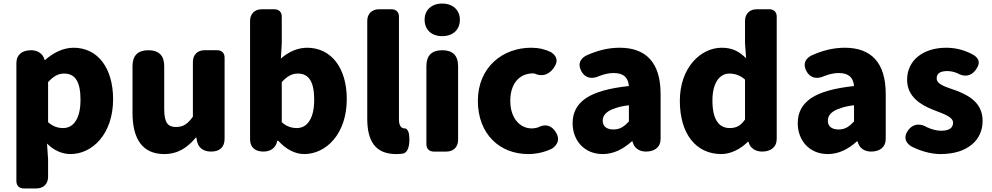

<svg xmlns="http://www.w3.org/2000/svg" viewBox="-20 -851 5568 1078"><path d="M72 -181V166C72 191 88 207 113 207H161H185C224 207 250 181 250 142V44L244 -45C282 -7 328 14 376 14C498 14 615 -98 615 -294C615 -469 529 -583 393 -583C334 -583 278 -554 233 -514H230V-516C221 -551 190 -569 154 -569C106 -569 72 -545 72 -497ZM403 -169C386 -143 361 -132 334 -132C307 -132 278 -140 250 -165V-277V-390C280 -423 307 -438 340 -438C403 -438 432 -391 432 -291C432 -234 421 -194 403 -169Z M1241 -284V-528C1241 -553 1225 -569 1200 -569H1152H1128C1089 -569 1063 -543 1063 -504V-196C1033 -154 1008 -138 968 -138C923 -138 902 -161 902 -239V-480C902 -539 872 -569 813 -569C754 -569 724 -539 724 -480V-217C724 -75 777 14 902 14C979 14 1032 -22 1079 -78H1083L1085 -64C1092 -21 1122 0 1165 0C1213 0 1241 -24 1241 -72Z M1384 -399V-69C1384 -23 1413 0 1459 0C1498 0 1527 -19 1536 -57L1537 -61H1542C1586 -12 1638 14 1688 14C1810 14 1927 -98 1927 -295C1927 -469 1840 -583 1704 -583C1652 -583 1599 -560 1557 -522L1562 -607V-758C1562 -783 1546 -799 1521 -799H1473H1449C1410 -799 1384 -773 1384 -734ZM1715 -169C1698 -143 1673 -132 1646 -132C1619 -132 1589 -140 1562 -165V-277V-390C1592 -423 1619 -438 1652 -438C1715 -438 1744 -391 1744 -291C1744 -234 1733 -194 1715 -169Z M2220 -489V-758C2220 -783 2204 -799 2179 -799H2131H2107C2068 -799 2042 -773 2042 -734V-185C2042 -66 2082 14 2204 14C2219 14 2232 13 2244 11C2280 2 2282 -63 2276 -100C2274 -112 2265 -131 2253 -130C2252 -130 2252 -130 2251 -130C2237 -130 2220 -141 2220 -179Z M2552 -284V-480C2552 -539 2522 -569 2463 -569C2404 -569 2374 -539 2374 -480V-41C2374 -16 2390 0 2415 0H2463H2487C2526 0 2552 -26 2552 -65ZM2391 -673C2408 -657 2433 -648 2463 -648C2493 -648 2517 -657 2535 -673C2552 -689 2562 -712 2562 -740C2562 -795 2522 -831 2463 -831C2403 -831 2364 -795 2364 -740C2364 -712 2374 -689 2391 -673Z M2745 -65C2795 -14 2866 14 2946 14C2988 14 3036 5 3080 -17C3113 -39 3123 -71 3103 -105C3078 -148 3043 -158 2999 -135C2988 -132 2977 -130 2966 -130C2897 -130 2845 -190 2845 -285C2845 -379 2894 -439 2973 -439C2975 -439 2976 -439 2978 -439C3022 -419 3059 -429 3088 -468C3114 -504 3111 -533 3074 -558C3042 -574 3005 -583 2962 -583C2883 -583 2808 -556 2753 -505C2698 -454 2663 -379 2663 -285C2663 -191 2694 -116 2745 -65Z M3270 -300C3219 -265 3195 -219 3195 -159C3195 -64 3259 14 3364 14C3427 14 3480 -15 3527 -57H3532V-55C3540 -19 3570 0 3607 0C3655 0 3689 -24 3689 -72V-161V-323C3689 -501 3606 -583 3459 -583C3392 -583 3330 -566 3271 -539C3234 -519 3224 -489 3244 -451C3265 -412 3304 -405 3344 -424C3373 -435 3399 -441 3425 -441C3483 -441 3507 -414 3511 -368C3400 -356 3321 -334 3270 -300ZM3442 -246C3461 -252 3484 -257 3511 -260V-169C3485 -141 3461 -124 3425 -124C3388 -124 3364 -140 3364 -173C3364 -193 3373 -211 3396 -226C3408 -234 3423 -240 3442 -246Z M4341 -399V-758C4341 -783 4325 -799 4300 -799H4252H4228C4189 -799 4163 -773 4163 -734V-609L4169 -524C4132 -560 4095 -583 4032 -583C3914 -583 3797 -471 3797 -285C3797 -99 3888 14 4030 14C4084 14 4139 -15 4179 -55H4183V-53C4192 -18 4223 0 4259 0C4307 0 4341 -24 4341 -72ZM4006 -169C3989 -194 3980 -233 3980 -287C3980 -392 4025 -438 4074 -438C4104 -438 4136 -429 4163 -404V-292V-180C4138 -143 4111 -132 4077 -132C4047 -132 4022 -144 4006 -169Z M4534 -300C4483 -265 4459 -219 4459 -159C4459 -64 4523 14 4628 14C4691 14 4744 -15 4791 -57H4796V-55C4804 -19 4834 0 4871 0C4919 0 4953 -24 4953 -72V-161V-323C4953 -501 4870 -583 4723 -583C4656 -583 4594 -566 4535 -539C4498 -519 4488 -489 4508 -451C4529 -412 4568 -405 4608 -424C4637 -435 4663 -441 4689 -441C4747 -441 4771 -414 4775 -368C4664 -356 4585 -334 4534 -300ZM4706 -246C4725 -252 4748 -257 4775 -260V-169C4749 -141 4725 -124 4689 -124C4652 -124 4628 -140 4628 -173C4628 -193 4637 -211 4660 -226C4672 -234 4687 -240 4706 -246Z M5133 -533C5095 -502 5073 -457 5073 -403C5073 -308 5150 -262 5218 -235C5276 -212 5331 -196 5331 -162C5331 -134 5311 -117 5264 -117C5239 -117 5213 -124 5186 -136C5147 -160 5106 -157 5079 -120C5054 -85 5059 -54 5095 -30C5147 -3 5207 14 5260 14C5338 14 5397 -6 5437 -40C5477 -73 5497 -120 5497 -172C5497 -275 5418 -316 5347 -343C5288 -364 5239 -377 5239 -411C5239 -438 5258 -452 5299 -452C5317 -452 5336 -448 5355 -440C5393 -418 5431 -422 5457 -457C5483 -492 5483 -518 5447 -542C5406 -565 5355 -583 5293 -583C5227 -583 5172 -565 5133 -533Z"/></svg>

Font: GenSenRounded2 TW H
Style: Regular
Weight: 900
Version: Version 2.100;PS 2.1;hotconv 16.6.51;makeotf.lib2.5.65220 DE